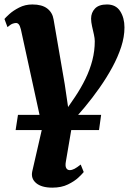

<svg xmlns="http://www.w3.org/2000/svg" viewBox="-28 -587 582 860"><path d="M307.5 -152Q335 -193 355 -234.2Q375 -275.5 385.8 -317.5Q396.5 -359.5 396.5 -402.5Q396.5 -415 392.5 -433Q388.5 -451 384.2 -469.8Q380 -488.5 380 -503.5Q380 -530.5 397.5 -548.8Q415 -567 451 -567Q491 -567 510.2 -537Q529.5 -507 529.5 -464Q529.5 -422 514.8 -376.8Q500 -331.5 475 -285.5Q450 -239.5 418.2 -194.2Q386.5 -149 352 -107.5Q338 -91 324.2 -75.2Q310.5 -59.5 298 -45L267 137Q263.5 156 268.5 165.5Q273.5 175 284.5 175Q294.5 175 305.5 169.2Q316.5 163.5 333.5 150L347 183.5Q341.5 191 323.5 208Q305.5 225 276.2 239.2Q247 253.5 206.5 253.5Q158 253.5 133.8 233Q109.5 212.5 116.5 180.5L161.5 -15.5L65.5 -455.5Q61.5 -471.5 56.2 -477.8Q51 -484 44 -484Q37.5 -484 28.8 -481Q20 -478 5.5 -465.5L-8 -502Q-3.5 -508 13.8 -523.8Q31 -539.5 57.8 -553.2Q84.5 -567 117 -567Q160 -567 183.5 -549Q207 -531 212 -500L262 -209.5L277 -107.5ZM42 -4.5 52.5 -72.5H425L415.5 -4.5Z"/></svg>

Font: Merriweather 20pt ExtraBold
Style: Italic
Weight: 800
Italic angle: -7.8°
Version: Version 2.101